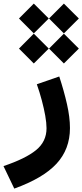

<svg xmlns="http://www.w3.org/2000/svg" viewBox="-129 -801 467 1089"><path d="M-21.4 -525.5 62.7 -441 147.6 -525.5 62.7 -610.1ZM149.1 -525.5 233.3 -441 318.2 -525.5 233.3 -610.1ZM149.1 -696.1 233.3 -611.6 318.2 -696.1 233.3 -780.6ZM-21.4 -696.1 62.7 -611.6 147.6 -696.1 62.7 -780.6ZM79.9 -323.1Q95.9 -277.7 108.2 -231.5Q120.5 -185.3 127.7 -144.5Q134.9 -103.7 134.9 -73.6Q134.9 1.9 75.5 50.4Q16.2 98.8 -109.2 141.1L-48 268.7Q115.6 209.8 191.7 127.4Q267.8 45 267.8 -74.7Q267.8 -136 250.9 -210.4Q234.1 -284.9 207.1 -367.2Z"/></svg>

Font: Estedad-FD VF
Style: Regular
Weight: 100
Designer: Amin Abedi
Version: Version 7.3